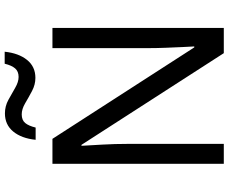

<svg xmlns="http://www.w3.org/2000/svg" viewBox="-96 -856 953 800"><g transform="rotate(-90 380.0 -456.5)"><path d="M663 0H558L176 -593H172Q174 -558 177 -506Q180 -454 180 -399V0H97V-714H201L582 -123H586Q585 -139 583.5 -171Q582 -203 580.5 -241Q579 -279 579 -311V-714H663ZM197 -784Q203 -843 231.5 -877.5Q260 -912 307 -912Q337 -912 363.5 -897.5Q390 -883 414 -869Q438 -855 459 -855Q482 -855 494.5 -869.5Q507 -884 514 -913H564Q558 -855 530 -820Q502 -785 455 -785Q427 -785 400.5 -799Q374 -813 349.5 -827.5Q325 -842 303 -842Q279 -842 267 -827.5Q255 -813 248 -784Z"/></g></svg>

Font: Noto Sans Sora Sompeng
Style: Regular
Weight: 400
Designer: Monotype Design Team. David Williams.
Foundry: Monotype Imaging Inc.
Version: Version 2.101